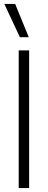

<svg xmlns="http://www.w3.org/2000/svg" viewBox="-20 -955 244 975"><path d="M2 -935H57L126 -766H81ZM75 -699H128V0H75Z"/></svg>

Font: Prompt ExtraLight
Style: Regular
Weight: 275
Designer: Katatrad Team
Foundry: CadsonDemak
Version: Version 1.000